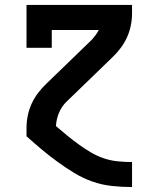

<svg xmlns="http://www.w3.org/2000/svg" viewBox="-20 -550 640 775"><path d="M512 205Q471 205 430.5 200.5Q390 196 352 182.5Q314 169 279.5 148Q245 127 212 103Q179 79 148 53Q117 27 87 0V-33Q87 -58 92 -83Q97 -108 107.5 -131Q118 -154 133.5 -174.5Q149 -195 167 -212L351 -390Q359 -399 366 -408.5Q373 -418 379 -429H189V-357H87V-530H513V-497Q513 -472 508 -447Q503 -422 492.5 -399Q482 -376 466.5 -355.5Q451 -335 433 -318L249 -140Q229 -121 218 -94.5Q207 -68 206 -41Q228 -22 250.5 -3.5Q273 15 296.5 32Q320 49 345 64Q370 79 397.5 88.5Q425 98 454 101Q483 104 512 104H513V205Z"/></svg>

Font: Iosevka Curly Slab Extended
Style: Bold
Weight: 700
Width: 7
Monospace: yes
Designer: Belleve Invis
Foundry: Belleve Invis
Version: Version 11.1.0; ttfautohint (v1.8.3)